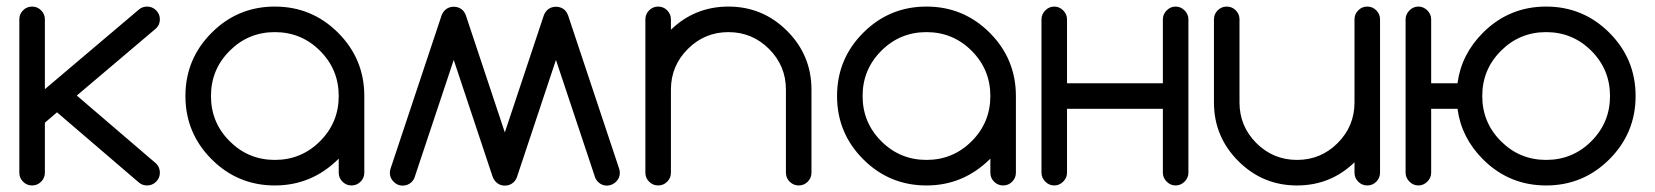

<svg xmlns="http://www.w3.org/2000/svg" viewBox="-20 -567 5060 587"><path d="M39.1 -507.8Q39.1 -523.9 50.5 -535.4Q62 -546.9 78.1 -546.9Q94.2 -546.9 105.7 -535.4Q117.2 -523.9 117.2 -507.8V-294.4L403.8 -537.1Q414.6 -546.9 429.7 -546.9Q445.8 -546.9 457.3 -535.4Q468.8 -523.9 468.8 -507.8Q468.8 -491.7 457.5 -480.5L214.8 -274.9L457.5 -66.9Q468.8 -55.2 468.8 -39.1Q468.8 -22.9 457.3 -11.5Q445.8 0 429.7 0Q415 0 404.3 -9.3L154.3 -223.6L117.2 -191.9V-39.1Q117.2 -22.9 105.7 -11.5Q94.2 0 78.1 0Q62 0 50.5 -11.5Q39.1 -22.9 39.1 -39.1Z M1015.6 -82Q933.6 0 820.3 0Q707 0 627 -80.1Q546.9 -160.2 546.9 -273.4Q546.9 -386.7 627 -466.8Q707 -546.9 820.3 -546.9Q933.6 -546.9 1013.7 -466.8Q1093.8 -386.7 1093.8 -273.4V-39.1Q1093.8 -22.9 1082.3 -11.5Q1070.8 0 1054.7 0Q1038.6 0 1027.1 -11.5Q1015.6 -22.9 1015.6 -39.1ZM958.5 -411.6Q901.4 -468.8 820.3 -468.8Q739.3 -468.8 682.1 -411.6Q625 -354.5 625 -273.4Q625 -192.4 682.1 -135.3Q739.3 -78.1 820.3 -78.1Q901.4 -78.1 958.5 -135.3Q1015.6 -192.4 1015.6 -273.4Q1015.6 -354.5 958.5 -411.6Z M1496.1 -10.7Q1488.8 -18.6 1485.4 -28.8L1367.2 -383.8L1246.6 -22Q1243.7 -16.1 1238.8 -10.7Q1227.1 0.5 1210.9 0.5Q1195.3 0.5 1183.6 -11.2Q1171.9 -22.5 1171.9 -38.6Q1171.9 -46.4 1174.8 -53.7L1330.6 -521.5Q1333.5 -528.8 1339.8 -535.6Q1351.1 -546.4 1367.2 -546.4Q1383.3 -546.4 1395 -535.6Q1400.9 -528.8 1403.8 -521.5L1523.4 -162.1L1643.1 -521.5Q1646 -528.8 1652.3 -535.6Q1663.6 -546.4 1679.7 -546.4Q1695.8 -546.4 1707.5 -535.6Q1713.4 -528.8 1716.3 -521.5L1872.1 -53.7Q1875 -46.4 1875 -38.6Q1875 -22.5 1863.3 -11.2Q1851.6 0 1835.9 0.5Q1819.8 0.5 1808.6 -10.7Q1803.2 -16.1 1800.3 -22L1679.7 -383.8L1561.5 -28.8Q1558.6 -18.6 1551.3 -10.7Q1539.6 0.5 1523.4 0.5Q1507.3 0.5 1496.1 -10.7Z M1953.1 -507.8Q1953.1 -523.9 1964.6 -535.4Q1976.1 -546.9 1992.2 -546.9Q2008.3 -546.9 2019.8 -535.4Q2031.2 -523.9 2031.2 -507.8V-476.1Q2104.5 -546.9 2207 -546.9Q2312 -546.9 2386.5 -472.4Q2460.9 -397.9 2460.9 -293V-39.1Q2460.9 -22.9 2449.5 -11.5Q2438 0 2421.9 0Q2405.8 0 2394.3 -11.5Q2382.8 -22.9 2382.8 -39.1V-293Q2382.8 -365.7 2331.3 -417.2Q2279.8 -468.8 2207 -468.8Q2134.3 -468.8 2082.8 -417.2Q2031.2 -365.7 2031.2 -293V-39.1Q2031.2 -22.9 2019.8 -11.5Q2008.3 0 1992.2 0Q1976.1 0 1964.6 -11.5Q1953.1 -22.9 1953.1 -39.1Z M3007.8 -82Q2925.8 0 2812.5 0Q2699.2 0 2619.1 -80.1Q2539.1 -160.2 2539.1 -273.4Q2539.1 -386.7 2619.1 -466.8Q2699.2 -546.9 2812.5 -546.9Q2925.8 -546.9 3005.9 -466.8Q3085.9 -386.7 3085.9 -273.4V-39.1Q3085.9 -22.9 3074.5 -11.5Q3063 0 3046.9 0Q3030.8 0 3019.3 -11.5Q3007.8 -22.9 3007.8 -39.1ZM2950.7 -411.6Q2893.6 -468.8 2812.5 -468.8Q2731.4 -468.8 2674.3 -411.6Q2617.2 -354.5 2617.2 -273.4Q2617.2 -192.4 2674.3 -135.3Q2731.4 -78.1 2812.5 -78.1Q2893.6 -78.1 2950.7 -135.3Q3007.8 -192.4 3007.8 -273.4Q3007.8 -354.5 2950.7 -411.6Z M3242.2 -234.4V-39.1Q3242.2 -23.4 3230.5 -11.7Q3218.8 0 3203.1 0Q3187.5 0 3175.8 -11.7Q3164.1 -23.4 3164.1 -39.1V-507.8Q3164.1 -523.4 3175.8 -535.2Q3187.5 -546.9 3203.1 -546.9Q3218.8 -546.9 3230.5 -535.2Q3242.2 -523.4 3242.2 -507.8V-312.5H3535.2V-507.8Q3535.2 -523.4 3546.9 -535.2Q3558.6 -546.9 3574.2 -546.9Q3589.8 -546.9 3601.6 -535.2Q3613.3 -523.4 3613.3 -507.8V-39.1Q3613.3 -23.4 3601.6 -11.7Q3589.8 0 3574.2 0Q3558.6 0 3546.9 -11.7Q3535.2 -23.4 3535.2 -39.1V-234.4Z M4199.2 -39.1Q4199.2 -22.9 4187.7 -11.5Q4176.3 0 4160.2 0Q4144 0 4132.6 -11.5Q4121.1 -22.9 4121.1 -39.1V-70.8Q4047.9 0 3945.3 0Q3840.3 0 3765.9 -74.5Q3691.4 -148.9 3691.4 -253.9V-507.8Q3691.4 -523.9 3702.9 -535.4Q3714.4 -546.9 3730.5 -546.9Q3746.6 -546.9 3758.1 -535.4Q3769.5 -523.9 3769.5 -507.8V-253.9Q3769.5 -181.2 3821 -129.6Q3872.6 -78.1 3945.3 -78.1Q4018.1 -78.1 4069.6 -129.6Q4121.1 -181.2 4121.1 -253.9V-507.8Q4121.1 -523.9 4132.6 -535.4Q4144 -546.9 4160.2 -546.9Q4176.3 -546.9 4187.7 -535.4Q4199.2 -523.9 4199.2 -507.8Z M4436 -312.5Q4447.8 -400.9 4513.7 -466.8Q4593.8 -546.9 4707 -546.9Q4820.3 -546.9 4900.4 -466.8Q4980.5 -386.7 4980.5 -273.4Q4980.5 -160.2 4900.4 -80.1Q4820.3 0 4707 0Q4593.8 0 4513.7 -80.1Q4447.8 -146 4436 -234.4H4355.5V-39.1Q4355.5 -23.4 4343.8 -11.7Q4332 0 4316.4 0Q4300.8 0 4289.1 -11.7Q4277.3 -23.4 4277.3 -39.1V-507.8Q4277.3 -523.4 4289.1 -535.2Q4300.8 -546.9 4316.4 -546.9Q4332 -546.9 4343.8 -535.2Q4355.5 -523.4 4355.5 -507.8V-312.5ZM4845.2 -411.6Q4788.1 -468.8 4707 -468.8Q4626 -468.8 4568.8 -411.6Q4511.7 -354.5 4511.7 -273.4Q4511.7 -192.4 4568.8 -135.3Q4626 -78.1 4707 -78.1Q4788.1 -78.1 4845.2 -135.3Q4902.3 -192.4 4902.3 -273.4Q4902.3 -354.5 4845.2 -411.6Z"/></svg>

Font: Comfortaa
Style: Regular
Weight: 400
Designer: Johan Aakerlund
Foundry: Johan Aakerlund
Version: Version 2.001; ttfautohint (v1.4.1)